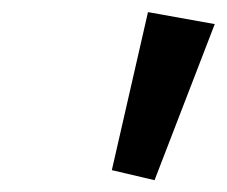

<svg xmlns="http://www.w3.org/2000/svg" viewBox="-20 -1020 384 325"><path d="M169.3 -732 241.6 -715 343.5 -979.2 230.5 -999.5Z"/></svg>

Font: Sztylet
Style: BdObl
Weight: 700
Foundry: Cannot Into Space Fonts, PlusOne Fonts
Version: Version 0.12